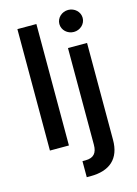

<svg xmlns="http://www.w3.org/2000/svg" viewBox="-140 -833 791 1111"><g transform="rotate(-15 255.0 -277.5)"><path d="M184.6 -727.5H70.8V0H184.6ZM325.2 -545.9V33.2C325.2 82 304.7 107.9 254.9 107.9H236.8V204.1H259.8C375 204.1 439.9 147.5 439.5 34.2V-545.9ZM382.8 -627C420.9 -627 452.6 -656.2 452.6 -692.9C452.6 -729.5 420.9 -758.8 382.8 -758.8C344.7 -758.8 313 -729.5 313 -692.9C313 -656.2 344.7 -627 382.8 -627Z"/></g></svg>

Font: Raveo Medium
Style: Regular
Weight: 500
Designer: Jakub Foglar, Rasmus Andersson (Inter)
Foundry: Jakubfoglar.com
Version: Version 1.100;Glyphs 3.2.3 (3260)